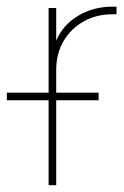

<svg xmlns="http://www.w3.org/2000/svg" viewBox="-71 -546 367 566"><path d="M72.3 0V-522.5H94.7V-428.2H95.7Q115.2 -473.1 159.9 -499.8Q204.6 -526.4 260.7 -526.4Q265.1 -526.4 266.6 -526.4Q268.1 -526.4 272.5 -526.4V-503.9Q269.5 -503.9 267.3 -503.9Q265.1 -503.9 260.7 -503.9Q212.9 -503.9 175.3 -482.7Q137.7 -461.4 116.2 -424.6Q94.7 -387.7 94.7 -339.8V0ZM-50.8 -250.5V-272.9H219.7V-250.5Z"/></svg>

Font: Inter 28pt Thin
Style: Regular
Weight: 250
Designer: Rasmus Andersson
Foundry: rsms
Version: Version 4.001;git-66647c0bb